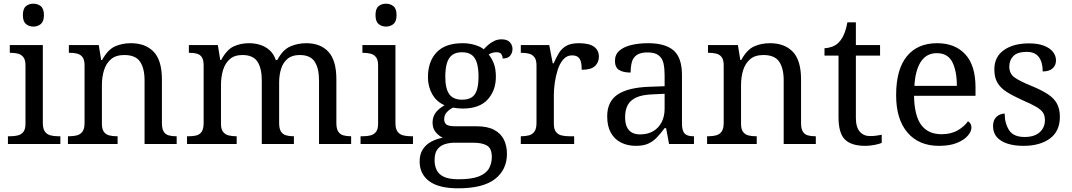

<svg xmlns="http://www.w3.org/2000/svg" viewBox="-20 -780 5805 1040"><path d="M23 0V-42H36Q58 -42 76.5 -46.5Q95 -51 106.5 -65.5Q118 -80 118 -109V-426Q118 -456 106.5 -470.5Q95 -485 76.5 -489.5Q58 -494 36 -494H33V-536H212V-114Q212 -83 223 -67.5Q234 -52 253 -47Q272 -42 294 -42H307V0ZM161 -636Q137 -636 120.5 -650Q104 -664 104 -698Q104 -733 120.5 -746.5Q137 -760 161 -760Q184 -760 201 -746.5Q218 -733 218 -698Q218 -664 201 -650Q184 -636 161 -636Z M348 0V-42H356Q379 -42 397.5 -47Q416 -52 427 -67.5Q438 -83 438 -114V-426Q438 -456 427 -470.5Q416 -485 398 -489.5Q380 -494 358 -494H353V-536H515L528 -455H533Q564 -511 602.5 -528.5Q641 -546 689 -546Q768 -546 812.5 -499.5Q857 -453 857 -350V-114Q857 -83 866.5 -67.5Q876 -52 893 -47Q910 -42 932 -42H937V0H763V-345Q763 -410 738.5 -446Q714 -482 653 -482Q608 -482 581.5 -459.5Q555 -437 543.5 -400Q532 -363 532 -320V-109Q532 -80 543 -65.5Q554 -51 572 -46.5Q590 -42 612 -42H617V0Z M993 0V-42H1006Q1029 -42 1046 -47Q1063 -52 1073 -67.5Q1083 -83 1083 -114V-426Q1083 -456 1073 -470.5Q1063 -485 1045.5 -489.5Q1028 -494 1006 -494H1003V-536H1160L1173 -455H1178Q1208 -511 1245.5 -528.5Q1283 -546 1329 -546Q1361 -546 1389.5 -537Q1418 -528 1440 -508.5Q1462 -489 1474 -455H1482Q1512 -511 1552.5 -528.5Q1593 -546 1639 -546Q1716 -546 1759 -499.5Q1802 -453 1802 -350V-114Q1802 -83 1812 -67.5Q1822 -52 1839.5 -47Q1857 -42 1879 -42H1882V0H1708V-345Q1708 -410 1684.5 -446Q1661 -482 1603 -482Q1562 -482 1537.5 -461.5Q1513 -441 1502.5 -407Q1492 -373 1492 -333V-114Q1492 -83 1502 -67.5Q1512 -52 1529.5 -47Q1547 -42 1569 -42H1572V0H1398V-345Q1398 -410 1374.5 -446Q1351 -482 1293 -482Q1250 -482 1224.5 -459.5Q1199 -437 1188 -400Q1177 -363 1177 -320V-109Q1177 -80 1188.5 -65.5Q1200 -51 1218.5 -46.5Q1237 -42 1259 -42H1262V0Z M1933 0V-42H1946Q1968 -42 1986.5 -46.5Q2005 -51 2016.5 -65.5Q2028 -80 2028 -109V-426Q2028 -456 2016.5 -470.5Q2005 -485 1986.5 -489.5Q1968 -494 1946 -494H1943V-536H2122V-114Q2122 -83 2133 -67.5Q2144 -52 2163 -47Q2182 -42 2204 -42H2217V0ZM2071 -636Q2047 -636 2030.5 -650Q2014 -664 2014 -698Q2014 -733 2030.5 -746.5Q2047 -760 2071 -760Q2094 -760 2111 -746.5Q2128 -733 2128 -698Q2128 -664 2111 -650Q2094 -636 2071 -636Z M2461 240Q2357 240 2305 201.5Q2253 163 2253 94Q2253 55 2270.5 28.5Q2288 2 2316.5 -13Q2345 -28 2378 -34Q2358 -43 2340.5 -63.5Q2323 -84 2323 -116Q2323 -146 2338.5 -168Q2354 -190 2388 -210Q2345 -228 2321.5 -269.5Q2298 -311 2298 -361Q2298 -447 2345 -496.5Q2392 -546 2486 -546Q2522 -546 2554 -536Q2586 -526 2600 -513Q2610 -524 2624 -536.5Q2638 -549 2656.5 -558Q2675 -567 2697 -567Q2727 -567 2741.5 -551.5Q2756 -536 2756 -515Q2756 -494 2743.5 -478.5Q2731 -463 2703 -463Q2703 -474 2696.5 -485.5Q2690 -497 2670 -497Q2657 -497 2647 -494Q2637 -491 2627 -485Q2644 -464 2655 -435.5Q2666 -407 2666 -364Q2666 -290 2621.5 -241Q2577 -192 2486 -192Q2474 -192 2458.5 -193.5Q2443 -195 2433 -197Q2414 -187 2400 -172Q2386 -157 2386 -134Q2386 -116 2397.5 -106Q2409 -96 2448 -96H2561Q2621 -96 2657 -76.5Q2693 -57 2709.5 -23.5Q2726 10 2726 53Q2726 139 2661.5 189.5Q2597 240 2461 240ZM2463 191Q2535 191 2574 175.5Q2613 160 2628.5 132.5Q2644 105 2644 70Q2644 24 2618 8.5Q2592 -7 2542 -7H2444Q2416 -7 2391 0.5Q2366 8 2350 28Q2334 48 2334 88Q2334 117 2345 140.5Q2356 164 2384 177.5Q2412 191 2463 191ZM2483 -240Q2516 -240 2535.5 -253Q2555 -266 2563.5 -294Q2572 -322 2572 -365Q2572 -410 2563 -439.5Q2554 -469 2534.5 -483Q2515 -497 2482 -497Q2450 -497 2430 -482.5Q2410 -468 2401 -438.5Q2392 -409 2392 -364Q2392 -300 2413.5 -270Q2435 -240 2483 -240Z M2801 0V-42H2804Q2827 -42 2845.5 -47Q2864 -52 2875 -67.5Q2886 -83 2886 -114V-426Q2886 -456 2874.5 -470.5Q2863 -485 2844.5 -489.5Q2826 -494 2804 -494H2801V-536H2955L2974 -437H2979Q2992 -467 3007 -492Q3022 -517 3047 -531.5Q3072 -546 3116 -546Q3171 -546 3197.5 -527Q3224 -508 3224 -473Q3224 -442 3202.5 -422Q3181 -402 3131 -402Q3131 -430 3126 -447Q3121 -464 3109.5 -472Q3098 -480 3078 -480Q3050 -480 3031 -458Q3012 -436 3001 -402Q2990 -368 2985 -331.5Q2980 -295 2980 -266V-109Q2980 -80 2991.5 -65.5Q3003 -51 3021.5 -46.5Q3040 -42 3062 -42H3090V0Z M3424 10Q3380 10 3344.5 -7.5Q3309 -25 3289 -60.5Q3269 -96 3269 -150Q3269 -230 3325.5 -268Q3382 -306 3497 -310L3580 -313V-373Q3580 -409 3574 -436.5Q3568 -464 3548 -480Q3528 -496 3487 -496Q3449 -496 3429 -482Q3409 -468 3402.5 -443.5Q3396 -419 3396 -387Q3354 -387 3332.5 -401.5Q3311 -416 3311 -450Q3311 -485 3335.5 -506Q3360 -527 3401 -536.5Q3442 -546 3491 -546Q3583 -546 3628.5 -507Q3674 -468 3674 -373V-114Q3674 -86 3680 -70.5Q3686 -55 3700 -48.5Q3714 -42 3736 -42H3739V0H3604L3588 -86H3580Q3559 -58 3539 -36.5Q3519 -15 3492.5 -2.5Q3466 10 3424 10ZM3447 -52Q3488 -52 3517.5 -69Q3547 -86 3563.5 -117.5Q3580 -149 3580 -191V-272L3516 -269Q3459 -267 3426.5 -252Q3394 -237 3380 -210.5Q3366 -184 3366 -145Q3366 -114 3375 -93.5Q3384 -73 3402 -62.5Q3420 -52 3447 -52Z M3810 0V-42H3818Q3841 -42 3859.5 -47Q3878 -52 3889 -67.5Q3900 -83 3900 -114V-426Q3900 -456 3889 -470.5Q3878 -485 3860 -489.5Q3842 -494 3820 -494H3815V-536H3977L3990 -455H3995Q4026 -511 4064.5 -528.5Q4103 -546 4151 -546Q4230 -546 4274.5 -499.5Q4319 -453 4319 -350V-114Q4319 -83 4328.5 -67.5Q4338 -52 4355 -47Q4372 -42 4394 -42H4399V0H4225V-345Q4225 -410 4200.5 -446Q4176 -482 4115 -482Q4070 -482 4043.5 -459.5Q4017 -437 4005.5 -400Q3994 -363 3994 -320V-109Q3994 -80 4005 -65.5Q4016 -51 4034 -46.5Q4052 -42 4074 -42H4079V0Z M4667 10Q4591 10 4556.5 -24.5Q4522 -59 4522 -145V-479H4446V-519Q4464 -519 4486 -526.5Q4508 -534 4524 -551Q4541 -569 4552 -595Q4563 -621 4570 -659H4616V-536H4747V-479H4616V-142Q4616 -91 4637 -67Q4658 -43 4692 -43Q4710 -43 4725 -45Q4740 -47 4756 -50V-6Q4743 0 4717 5Q4691 10 4667 10Z M5066 10Q4957 10 4895.5 -62Q4834 -134 4834 -264Q4834 -404 4892 -475Q4950 -546 5056 -546Q5153 -546 5208.5 -486Q5264 -426 5264 -307V-261H4931Q4933 -152 4970.5 -102.5Q5008 -53 5080 -53Q5132 -53 5168.5 -74.5Q5205 -96 5223 -123Q5230 -120 5236 -111Q5242 -102 5242 -89Q5242 -69 5223 -46Q5204 -23 5165 -6.5Q5126 10 5066 10ZM5163 -315Q5163 -395 5138.5 -443.5Q5114 -492 5054 -492Q4999 -492 4968.5 -446.5Q4938 -401 4933 -315Z M5524 10Q5474 10 5437 -2Q5400 -14 5379.5 -37.5Q5359 -61 5359 -96Q5359 -123 5370 -138Q5381 -153 5395.5 -159Q5410 -165 5422 -165Q5422 -113 5445.5 -75.5Q5469 -38 5530 -38Q5583 -38 5611.5 -63.5Q5640 -89 5640 -129Q5640 -154 5629.5 -170Q5619 -186 5592.5 -201.5Q5566 -217 5517 -238Q5466 -261 5432.5 -282.5Q5399 -304 5382.5 -332.5Q5366 -361 5366 -404Q5366 -472 5417.5 -508.5Q5469 -545 5554 -545Q5602 -545 5634.5 -532.5Q5667 -520 5683.5 -499Q5700 -478 5700 -453Q5700 -426 5681.5 -409.5Q5663 -393 5628 -393Q5628 -443 5607 -471Q5586 -499 5542 -499Q5491 -499 5469 -476.5Q5447 -454 5447 -419Q5447 -381 5475.5 -360.5Q5504 -340 5571 -313Q5624 -291 5657 -269Q5690 -247 5705.5 -218Q5721 -189 5721 -147Q5721 -69 5667 -29.5Q5613 10 5524 10Z"/></svg>

Font: Noto Serif Myanmar
Style: Regular
Weight: 400
Designer: Ben Mitchell and the Monotype Design Team
Foundry: Monotype Imaging Inc.
Version: Version 2.106